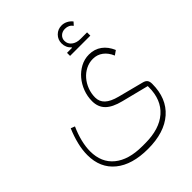

<svg xmlns="http://www.w3.org/2000/svg" viewBox="-264 -865 1246 1246"><g transform="rotate(-45 359.0 -242.0)"><path d="M355 240Q210 240 129 174Q48 108 48 -10Q48 -57 60.5 -108Q73 -159 95 -210L123 -199Q101 -150 89.5 -103Q78 -56 78 -15Q78 88 147 144.5Q216 201 341 201H368Q499 201 570.5 138Q642 75 642 -40V-50L456 -97Q384 -115 350.5 -148.5Q317 -182 317 -236Q317 -280 332.5 -321Q348 -362 375 -394Q402 -426 438.5 -445.5Q475 -465 517 -465Q567 -465 604 -438Q641 -411 661 -362L631 -341Q614 -382 584 -404.5Q554 -427 515 -427Q480 -427 449.5 -411.5Q419 -396 396.5 -370Q374 -344 361 -310Q348 -276 348 -239Q348 -201 375 -175.5Q402 -150 460 -135L634 -90Q655 -85 664 -73.5Q673 -62 673 -40Q673 93 589.5 166.5Q506 240 355 240ZM424 -573H470L471 -576Q442 -603 442 -641Q442 -676 466 -700Q490 -724 525 -724Q546 -724 565.5 -714Q585 -704 598 -687L579 -666Q560 -693 525 -693Q500 -693 483.5 -678Q467 -663 467 -640Q467 -611 490 -593Q513 -575 549 -575H610V-545H424Z"/></g></svg>

Font: IBM Plex Sans Arabic ExtLt
Style: Regular
Weight: 200
Designer: Mike Abbink, Paul van der Laan, Pieter van Rosmalen, Wael Morcos, Khajak Apelian
Foundry: Bold Monday
Version: Version 1.2